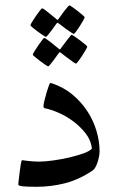

<svg xmlns="http://www.w3.org/2000/svg" viewBox="-20 -698 440 723"><path d="M355 -128.4Q355 -119.6 352.8 -108.4Q350.6 -97.2 347.2 -86.7Q343.8 -76.2 338.9 -67.6Q334 -59.1 328.6 -55.7Q276.4 -21 224.1 -7.8Q171.9 5.4 117.2 5.4Q84.5 5.4 66.7 3.7Q48.8 2 48.8 -3.9Q48.8 -5.9 50.5 -20.3Q52.2 -34.7 54.2 -51.3Q56.2 -67.9 58.6 -81.3Q61 -94.7 63 -94.7Q64.5 -94.7 71.3 -93.8Q78.1 -92.8 87.4 -91.8Q96.7 -90.8 106.9 -90.1Q117.2 -89.4 125.5 -89.4Q148.9 -89.4 180.4 -93.8Q211.9 -98.1 241.9 -105.2Q272 -112.3 295.4 -120.8Q318.8 -129.4 326.2 -138.7Q322.8 -169.4 302.5 -195.6Q282.2 -221.7 255.1 -241.7Q228 -261.7 198.7 -274.2Q169.4 -286.6 147.5 -290.5Q145.5 -292 144.5 -294.2Q143.6 -296.4 143.6 -298.3Q143.6 -303.7 147 -317.9Q150.4 -332 154.8 -347.2Q159.2 -362.3 163.3 -373.8Q167.5 -385.3 168.9 -385.3Q171.4 -385.3 175.3 -384.3Q219.7 -369.6 253.2 -341.6Q286.6 -313.5 309.3 -278.6Q332 -243.7 343.5 -204.3Q355 -165 355 -128.4ZM298.8 -633.3Q298.8 -630.9 293.2 -620.8Q287.6 -610.8 280.5 -599.6Q273.4 -588.4 266.6 -579.3Q259.8 -570.3 257.3 -570.3Q255.9 -570.3 247.1 -576.4Q238.3 -582.5 228 -589.4Q216.3 -597.7 201.7 -609.4Q198.2 -611.8 196.3 -612.3Q194.8 -612.3 192.9 -609.4Q182.6 -595.2 174.8 -584.5Q167.5 -574.7 161.1 -566.9Q154.8 -559.1 152.8 -559.1Q151.4 -559.1 142.1 -565.2Q132.8 -571.3 122.1 -579.1Q111.3 -586.9 103 -594Q94.7 -601.1 94.7 -603Q94.7 -605.5 100.8 -615.5Q106.9 -625.5 114.7 -637Q122.6 -648.4 129.6 -657.5Q136.7 -666.5 138.7 -666.5Q142.1 -666.5 150.4 -659.9Q158.7 -653.3 167.5 -646.5Q178.2 -638.2 191.4 -627Q195.3 -623 196.3 -623Q198.2 -623 201.7 -628.4Q211.4 -642.1 219.2 -652.8Q226.6 -661.6 232.9 -669.7Q239.3 -677.7 241.2 -677.7Q243.2 -677.7 252.4 -671.4Q261.7 -665 272 -657Q282.2 -648.9 290.5 -641.8Q298.8 -634.8 298.8 -633.3ZM308.6 -522.5Q308.6 -520 302.7 -509.8Q296.9 -499.5 289.3 -488Q281.7 -476.6 274.9 -467.5Q268.1 -458.5 266.1 -458.5Q264.2 -458.5 255.1 -464.8Q246.1 -471.2 236.3 -478.5Q224.6 -486.8 210.4 -498.5Q207 -501 205.6 -501.5Q204.1 -501.5 201.7 -498.5Q191.4 -484.4 183.6 -473.6Q176.3 -463.9 169.9 -456.1Q163.6 -448.2 161.6 -448.2Q159.7 -448.2 150.4 -454.3Q141.1 -460.4 130.9 -468.3Q120.6 -476.1 112.1 -483.2Q103.5 -490.2 103.5 -492.2Q103.5 -494.6 109.6 -504.6Q115.7 -514.6 123.5 -526.1Q131.3 -537.6 138.2 -546.4Q145 -555.2 146 -555.2Q149.4 -555.2 157.7 -548.8Q166 -542.5 175.3 -535.6Q186 -527.3 199.2 -516.1Q203.6 -512.2 205.6 -512.2Q207.5 -512.2 210.4 -517.6L228.5 -542Q235.8 -550.8 241.9 -558.8Q248 -566.9 249.5 -566.9Q252 -566.9 261.2 -560.5Q270.5 -554.2 281.2 -546.1Q292 -538.1 300.3 -531Q308.6 -523.9 308.6 -522.5Z"/></svg>

Font: Accordance
Style: Italic
Weight: 400
Italic angle: -11°
Version: Version 1.2 (build January 31, 2020) Miklal Software Solutio